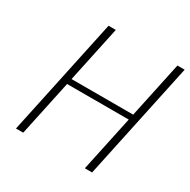

<svg xmlns="http://www.w3.org/2000/svg" viewBox="-160 -860 997 1009"><g transform="rotate(30 339.0 -355.5)"><path d="M526.9 0H482.9L554.7 -336.9H180.7L108.9 0H64.9L216.3 -710.9H260.3L188 -371.1H562L634.3 -710.9H678.2Z"/></g></svg>

Font: Ufes Sans Thin
Style: Italic
Weight: 100
Designer: Ricardo Esteves & Thais Bronze
Foundry: ProDesignUfes - Ricardo Esteves, Thais Bronze
Version: Version 2.0